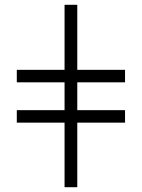

<svg xmlns="http://www.w3.org/2000/svg" viewBox="-20 -780 591 800"><path d="M249 0H302V-269H501V-321H302V-437H501V-489H302V-760H249V-489H50V-437H249V-321H50V-269H249Z"/></svg>

Font: Noto Serif Light
Style: Regular
Weight: 300
Designer: Monotype Design Team
Foundry: Monotype Imaging Inc.
Version: Version 2.013